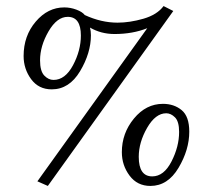

<svg xmlns="http://www.w3.org/2000/svg" viewBox="-20 -595 677 627"><path d="M433.1 -83Q433.1 -19 477.1 -19Q515.1 -19 540 -67.6Q564.9 -116.2 564.9 -164.1Q564.9 -198.2 551.5 -211.7Q538.1 -225.1 522.9 -225.1Q487.8 -225.1 460.4 -177.5Q433.1 -129.9 433.1 -83ZM377.9 -98.1Q377.9 -160.2 417.5 -208Q457 -255.9 512.2 -255.9Q548.3 -255.9 573.2 -235.4Q598.1 -214.8 598.1 -165Q598.1 -106 563 -46.9Q527.8 12.2 471.2 12.2Q428.2 12.2 403.1 -21.5Q377.9 -55.2 377.9 -98.1ZM363.8 -521Q403.8 -521 448.5 -533.9Q493.2 -546.9 514.2 -575.2L545.9 -559.1L136.2 12.2L102.1 -2.9L460.9 -502.9Q413.1 -483.9 354 -483.9Q310.1 -483.9 273.9 -504.9Q276.9 -493.7 276.9 -480Q276.9 -421.9 241.5 -362.5Q206.1 -303.2 148.9 -303.2Q106 -303.2 81.5 -336.7Q57.1 -370.1 57.1 -412.1Q57.1 -478 96.7 -524.4Q136.2 -570.8 189.9 -570.8Q210 -570.8 229.5 -563.5Q249 -556.2 256.8 -545.9Q310.5 -521 363.8 -521ZM110.8 -397.9Q110.8 -362.8 124.5 -348.4Q138.2 -334 154.8 -334Q192.9 -334 218.5 -382.1Q244.1 -430.2 244.1 -479Q244.1 -540 201.2 -540Q166 -540 138.4 -492.4Q110.8 -444.8 110.8 -397.9Z"/></svg>

Font: Linux Libertine Capitals
Style: Small Caps
Weight: 400
Designer: Philipp H. Poll
Foundry: Philipp H. Poll
Version: Version 5.1.3